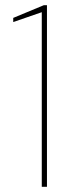

<svg xmlns="http://www.w3.org/2000/svg" viewBox="-20 -720 277 740"><path d="M141 0V-673L31 -635V-651L149 -700H161V0Z"/></svg>

Font: DM Sans 18pt Thin
Style: Regular
Weight: 250
Designer: Colophon Foundry, Jonny Pinhorn
Foundry: Colophon Foundry
Version: Version 4.004;gftools[0.9.30]